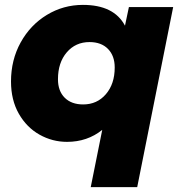

<svg xmlns="http://www.w3.org/2000/svg" viewBox="-20 -571 735 785"><path d="M688 -542 541 194H351L398 -40Q337 9 254 9Q194 9 141.5 -20.5Q89 -50 57 -106Q25 -162 25 -238Q25 -326 64.5 -397.5Q104 -469 171.5 -510Q239 -551 319 -551Q446 -551 491 -466L507 -542ZM320 -144Q377 -144 413 -186Q449 -228 449 -295Q449 -343 421.5 -371Q394 -399 346 -399Q289 -399 253 -357Q217 -315 217 -247Q217 -199 244.5 -171.5Q272 -144 320 -144Z"/></svg>

Font: Idrija
Style: Italic
Weight: 800
Italic angle: -11.3°
Designer: Julieta Ulanovsky
Foundry: Julieta Ulanovsky
Version: Version 7.200